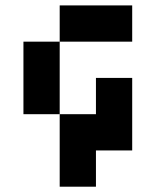

<svg xmlns="http://www.w3.org/2000/svg" viewBox="-20 -704 587 724"><path d="M205.1 -546.9V-683.6H478.5V-546.9ZM341.8 -136.7V0H205.1V-273.4H341.8V-410.2H478.5V-136.7ZM68.4 -546.9H205.1V-273.4H68.4Z"/></svg>

Font: DatCub
Style: Bold
Weight: 700
Designer: GGBot
Version: 1.00